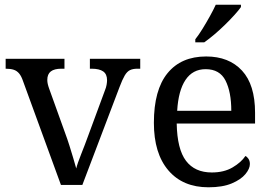

<svg xmlns="http://www.w3.org/2000/svg" viewBox="-20 -786 1154 816"><path d="M78 -441Q71 -462 61.5 -473.5Q52 -485 38.5 -489.5Q25 -494 4 -494V-536H254V-494H241Q211 -494 196 -482.5Q181 -471 181 -446Q181 -438 183 -429Q185 -420 189 -409L257 -220Q266 -196 275 -167.5Q284 -139 291.5 -113.5Q299 -88 304 -70Q309 -91 325 -131Q341 -171 354 -207L426 -402Q431 -414 433 -425.5Q435 -437 435 -445Q435 -471 418.5 -482.5Q402 -494 369 -494H362V-536H576V-494H564Q545 -494 532.5 -488Q520 -482 510 -465Q500 -448 488 -416L330 0H239Z M866 10Q757 10 695.5 -62Q634 -134 634 -264Q634 -404 692 -475Q750 -546 856 -546Q953 -546 1008.5 -486Q1064 -426 1064 -307V-261H731Q733 -152 770.5 -102.5Q808 -53 880 -53Q932 -53 968.5 -74.5Q1005 -96 1023 -123Q1030 -120 1036 -111Q1042 -102 1042 -89Q1042 -69 1023 -46Q1004 -23 965 -6.5Q926 10 866 10ZM963 -315Q963 -395 938.5 -443.5Q914 -492 854 -492Q799 -492 768.5 -446.5Q738 -401 733 -315ZM810 -619Q825 -638 841 -664Q857 -690 872 -717Q887 -744 897 -766H1004V-756Q995 -743 977 -723Q959 -703 936.5 -681Q914 -659 891 -639.5Q868 -620 848 -606H810Z"/></svg>

Font: Noto Serif Gujarati
Style: Regular
Weight: 400
Designer: Universal Thirst, Indian Type Foundry and the Monotype Design Team
Foundry: Monotype Imaging Inc.
Version: Version 2.102